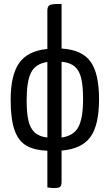

<svg xmlns="http://www.w3.org/2000/svg" viewBox="-20 -755 553 973"><path d="M482 -252Q482 -121 438 -60.5Q394 0 292 8V165Q292 185 285 191.5Q278 198 255 198Q241 198 220 195V9Q152 6 112 -18Q72 -42 53 -97.5Q34 -153 34 -250Q34 -374 77 -435.5Q120 -497 220 -507V-699Q220 -716 225.5 -723.5Q231 -731 245 -733Q259 -735 292 -735V-509Q395 -503 438.5 -443Q482 -383 482 -252ZM401 -252Q401 -318 392 -357Q383 -396 359.5 -417Q336 -438 292 -442V-58Q354 -67 377.5 -112Q401 -157 401 -252ZM115 -247Q115 -183 124 -144Q133 -105 155.5 -84Q178 -63 220 -58V-441Q160 -432 137.5 -387.5Q115 -343 115 -247Z"/></svg>

Font: Yanone Kaffeesatz
Style: Regular
Weight: 400
Designer: Yanone (Cyrillic: Daniel Pouzeot & Huerta Tipografica)
Foundry: Yanone
Version: Version 1.100;PS 001.100;hotconv 1.0.70;makeotf.lib2.5.58329